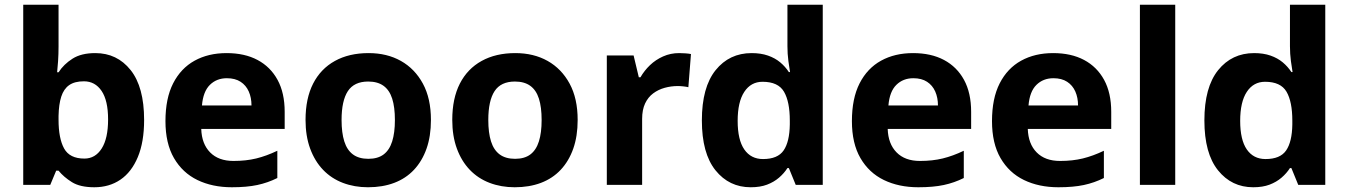

<svg xmlns="http://www.w3.org/2000/svg" viewBox="-20 -780 5689 810"><path d="M227 -583Q227 -552 225 -522Q223 -492 221 -475H227Q249 -509 286 -532.5Q323 -556 382 -556Q474 -556 531 -484.5Q588 -413 588 -274Q588 -181 561.5 -117.5Q535 -54 488 -22Q441 10 378 10Q318 10 283.5 -11.5Q249 -33 227 -60H217L192 0H78V-760H227ZM334 -437Q295 -437 272 -421Q249 -405 238.5 -372.5Q228 -340 227 -291V-275Q227 -196 250.5 -153.5Q274 -111 336 -111Q382 -111 409 -153.5Q436 -196 436 -276Q436 -356 408.5 -396.5Q381 -437 334 -437Z M936 -556Q1012 -556 1066.5 -527Q1121 -498 1151 -443Q1181 -388 1181 -308V-236H829Q831 -173 866.5 -137Q902 -101 965 -101Q1018 -101 1061 -111.5Q1104 -122 1150 -144V-29Q1110 -9 1065.5 0.5Q1021 10 958 10Q876 10 813 -20.5Q750 -51 714 -113Q678 -175 678 -269Q678 -365 710.5 -428.5Q743 -492 801 -524Q859 -556 936 -556ZM937 -450Q894 -450 865.5 -422Q837 -394 832 -335H1041Q1041 -368 1029.5 -394Q1018 -420 995 -435Q972 -450 937 -450Z M1798 -274Q1798 -205.6 1779.5 -153.1Q1760.9 -100.5 1726.5 -63.7Q1692 -27 1643 -8.5Q1594 10 1532.4 10Q1475.2 10 1426.6 -8.5Q1378 -27 1343 -63.5Q1308 -100 1288.5 -153Q1269 -206 1269 -274.2Q1269 -364.7 1301 -427.3Q1333.1 -489.9 1392.9 -522.9Q1452.7 -556 1535 -556Q1612.4 -556 1671.2 -523Q1730 -490 1764 -427.3Q1798 -364.7 1798 -274ZM1421 -273.8Q1421 -220 1432.5 -183.5Q1444 -147 1469 -128.5Q1494 -110 1534 -110Q1574 -110 1598.5 -128.5Q1623 -147 1634.5 -183.5Q1646 -220 1646 -273.6Q1646 -328 1634.5 -364Q1623 -400 1598 -418Q1573.1 -436 1533.3 -436Q1474 -436 1447.5 -395.5Q1421 -355 1421 -273.8Z M2417 -274Q2417 -205.6 2398.5 -153.1Q2379.9 -100.5 2345.5 -63.7Q2311 -27 2262 -8.5Q2213 10 2151.4 10Q2094.2 10 2045.6 -8.5Q1997 -27 1962 -63.5Q1927 -100 1907.5 -153Q1888 -206 1888 -274.2Q1888 -364.7 1920 -427.3Q1952.1 -489.9 2011.9 -522.9Q2071.7 -556 2154 -556Q2231.4 -556 2290.2 -523Q2349 -490 2383 -427.3Q2417 -364.7 2417 -274ZM2040 -273.8Q2040 -220 2051.5 -183.5Q2063 -147 2088 -128.5Q2113 -110 2153 -110Q2193 -110 2217.5 -128.5Q2242 -147 2253.5 -183.5Q2265 -220 2265 -273.6Q2265 -328 2253.5 -364Q2242 -400 2217 -418Q2192.1 -436 2152.3 -436Q2093 -436 2066.5 -395.5Q2040 -355 2040 -273.8Z M2845 -556Q2856 -556 2871 -555Q2886 -554 2895 -552L2884 -412Q2877 -414 2863.5 -415.5Q2850 -417 2840 -417Q2811 -417 2784 -409.5Q2757 -402 2735.5 -386Q2714 -370 2701.5 -343.5Q2689 -317 2689 -278V0H2540V-546H2653L2675 -454H2682Q2698 -482 2722 -505Q2746 -528 2777.5 -542Q2809 -556 2845 -556Z M3147 10Q3056 10 2998.5 -61.5Q2941 -133 2941 -272Q2941 -412 2999 -484Q3057 -556 3151 -556Q3190 -556 3220 -545.5Q3250 -535 3271.5 -517Q3293 -499 3308 -476H3313Q3310 -492 3306 -522.5Q3302 -553 3302 -585V-760H3451V0H3337L3308 -71H3302Q3288 -49 3266.5 -30.5Q3245 -12 3216 -1Q3187 10 3147 10ZM3199 -109Q3261 -109 3286 -145.5Q3311 -182 3312 -255V-271Q3312 -351 3287.5 -393Q3263 -435 3197 -435Q3148 -435 3120 -392.5Q3092 -350 3092 -270Q3092 -190 3120 -149.5Q3148 -109 3199 -109Z M3832 -556Q3908 -556 3962.5 -527Q4017 -498 4047 -443Q4077 -388 4077 -308V-236H3725Q3727 -173 3762.5 -137Q3798 -101 3861 -101Q3914 -101 3957 -111.5Q4000 -122 4046 -144V-29Q4006 -9 3961.5 0.5Q3917 10 3854 10Q3772 10 3709 -20.5Q3646 -51 3610 -113Q3574 -175 3574 -269Q3574 -365 3606.5 -428.5Q3639 -492 3697 -524Q3755 -556 3832 -556ZM3833 -450Q3790 -450 3761.5 -422Q3733 -394 3728 -335H3937Q3937 -368 3925.5 -394Q3914 -420 3891 -435Q3868 -450 3833 -450Z M4423 -556Q4499 -556 4553.5 -527Q4608 -498 4638 -443Q4668 -388 4668 -308V-236H4316Q4318 -173 4353.5 -137Q4389 -101 4452 -101Q4505 -101 4548 -111.5Q4591 -122 4637 -144V-29Q4597 -9 4552.5 0.5Q4508 10 4445 10Q4363 10 4300 -20.5Q4237 -51 4201 -113Q4165 -175 4165 -269Q4165 -365 4197.5 -428.5Q4230 -492 4288 -524Q4346 -556 4423 -556ZM4424 -450Q4381 -450 4352.5 -422Q4324 -394 4319 -335H4528Q4528 -368 4516.5 -394Q4505 -420 4482 -435Q4459 -450 4424 -450Z M4938 0H4789V-760H4938Z M5267 10Q5176 10 5118.5 -61.5Q5061 -133 5061 -272Q5061 -412 5119 -484Q5177 -556 5271 -556Q5310 -556 5340 -545.5Q5370 -535 5391.5 -517Q5413 -499 5428 -476H5433Q5430 -492 5426 -522.5Q5422 -553 5422 -585V-760H5571V0H5457L5428 -71H5422Q5408 -49 5386.5 -30.5Q5365 -12 5336 -1Q5307 10 5267 10ZM5319 -109Q5381 -109 5406 -145.5Q5431 -182 5432 -255V-271Q5432 -351 5407.5 -393Q5383 -435 5317 -435Q5268 -435 5240 -392.5Q5212 -350 5212 -270Q5212 -190 5240 -149.5Q5268 -109 5319 -109Z"/></svg>

Font: Noto Sans Tamil
Style: Regular
Weight: 400
Designer: Jelle Bosma - Monotype Design Team
Foundry: Monotype Imaging Inc.
Version: Version 2.003